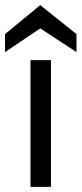

<svg xmlns="http://www.w3.org/2000/svg" viewBox="-42 -730 319 750"><path d="M77.1 0V-495.1H157.2V0ZM115.2 -619.1 -22.5 -526.4V-596.7L115.2 -710L256.8 -596.7V-526.4Z"/></svg>

Font: Puritan
Style: Regular
Weight: 400
Version: 2.0a